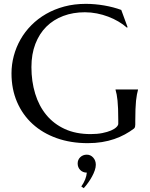

<svg xmlns="http://www.w3.org/2000/svg" viewBox="-20 -732 782 1002"><path d="M686 -82Q686 -76.7 684.8 -70.8Q683.6 -64.9 679.2 -61Q657.2 -44.4 631.6 -30.5Q606 -16.6 576.2 -6.3Q546.4 3.9 512 9.5Q477.5 15.1 438 15.1Q349.1 15.1 275.9 -11Q202.6 -37.1 150.1 -85Q97.7 -132.8 68.8 -200Q40 -267.1 40 -349.1Q40 -395.5 52 -440.4Q64 -485.4 86.9 -525.9Q109.9 -566.4 143.6 -600.3Q177.2 -634.3 220.5 -659.2Q263.7 -684.1 315.7 -698Q367.7 -711.9 428.2 -711.9Q451.7 -711.9 476.1 -709.7Q500.5 -707.5 524.4 -703.4Q548.3 -699.2 570.6 -693.4Q592.8 -687.5 612.8 -680.2L646 -589.8L642.1 -587.9Q623 -605 598.1 -619.6Q573.2 -634.3 544.9 -645Q516.6 -655.8 485.6 -661.9Q454.6 -668 422.9 -668Q361.3 -668 310.1 -648.7Q258.8 -629.4 221.9 -592.8Q185.1 -556.2 164.6 -502.9Q144 -449.7 144 -381.8Q144 -307.1 163.6 -243.2Q183.1 -179.2 221.7 -132.3Q260.3 -85.4 318.1 -58.8Q376 -32.2 453.1 -32.2Q487.3 -32.2 514.2 -37.6Q541 -43 559.6 -51Q578.1 -59.1 587.6 -68.6Q597.2 -78.1 597.2 -85.9V-105Q597.2 -139.2 596.2 -164.1Q595.2 -189 593.3 -207.3Q591.3 -225.6 588.9 -238.8Q586.4 -252 583 -263.2V-265.1H700.2V-263.2Q697.3 -252.9 694.6 -239Q691.9 -225.1 689.9 -206.1Q688 -187 687 -161.4Q686 -135.7 686 -102.1ZM385.3 121.1Q385.3 101.6 398.9 88.4Q412.6 75.2 433.1 75.2Q452.6 75.2 466.3 90.3Q480 105.5 480 127.9Q480 141.1 474.6 157Q469.2 172.9 460.4 189Q451.7 205.1 440.4 220.9Q429.2 236.8 417 250L404.3 241.2Q430.2 204.1 433.1 168.9Q412.6 168.9 398.9 155.3Q385.3 141.6 385.3 121.1Z"/></svg>

Font: Marcellus SC
Style: Regular
Weight: 400
Designer: Astigmatic (AOETI)
Foundry: Astigmatic (AOETI)
Version: Version 1.001